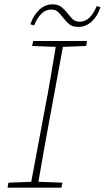

<svg xmlns="http://www.w3.org/2000/svg" viewBox="-20 -865 483 885"><path d="M128 -653 133 -676H381L377 -653L270 -649L208 -313Q195 -242 182 -170Q169 -98 157 -27L268 -23L263 0H15L19 -23L124 -27L187 -364Q201 -435 213 -506.5Q225 -578 237 -649ZM120 -753Q134 -795 161 -820Q188 -845 222 -845Q248 -845 263.5 -832.5Q279 -820 292 -803Q305 -786 316.5 -775.5Q328 -765 348 -765Q396 -765 426 -837L443 -832Q430 -791 403 -766Q376 -741 341 -741Q314 -741 299.5 -753Q285 -765 272 -782Q259 -799 247.5 -810Q236 -821 215 -821Q168 -821 137 -748Z"/></svg>

Font: Source Serif 4 SmText ExtraLight
Style: Italic
Weight: 200
Italic angle: -12°
Designer: Frank Grießhammer
Foundry: Adobe
Version: Version 4.005;hotconv 1.1.0;makeotfexe 2.6.0